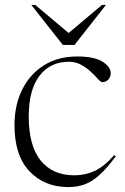

<svg xmlns="http://www.w3.org/2000/svg" viewBox="-20 -752 508 782"><path d="M294.5 -522Q363.5 -522 397.2 -501Q431 -480 431 -454Q431 -438.5 421.2 -428Q411.5 -417.5 396 -417.5Q390.5 -417.5 379.2 -430Q368 -442.5 350.8 -459Q333.5 -475.5 310.8 -488Q288 -500.5 260.5 -500.5Q184.5 -500.5 140.8 -443.2Q97 -386 97 -277Q97 -159.5 145.2 -98.8Q193.5 -38 283 -38Q327.5 -38 366 -56Q404.5 -74 445.5 -120.5L451.5 -115.5Q416.5 -68 386.5 -40.5Q356.5 -13 326 -1.5Q295.5 10 258.5 10Q161.5 10 100.2 -54.2Q39 -118.5 39 -242Q39 -324 70.5 -387.2Q102 -450.5 159.2 -486.2Q216.5 -522 294.5 -522ZM411.5 -732 283.5 -569H236L107.5 -732H123.5L259.5 -617.5L395.5 -732Z"/></svg>

Font: Newsreader 72pt Light
Style: Regular
Weight: 300
Designer: Hugues Gentile
Foundry: Production Type
Version: Version 1.003; ttfautohint (v1.8.3)